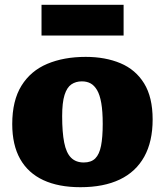

<svg xmlns="http://www.w3.org/2000/svg" viewBox="-20 -766 687 800"><path d="M315 14Q224 14 160.5 -15.5Q97 -45 64 -103.5Q31 -162 31 -249Q31 -347 69.5 -409Q108 -471 177 -500Q246 -529 337 -529Q419 -529 482 -502.5Q545 -476 580.5 -418.5Q616 -361 616 -268Q616 -176 581 -113Q546 -50 479 -18Q412 14 315 14ZM329 -89Q360 -89 377 -106Q394 -123 401 -158.5Q408 -194 408 -250Q408 -302 402 -336.5Q396 -371 384.5 -390.5Q373 -410 357.5 -418.5Q342 -427 321 -427Q296 -427 277.5 -414.5Q259 -402 249 -370.5Q239 -339 239 -282Q239 -215 247.5 -172Q256 -129 276 -109Q296 -89 329 -89ZM153 -618V-746H495V-618Z"/></svg>

Font: Literata ExtraBold
Style: Regular
Weight: 800
Designer: Latin by Veronika Burian and Jose Scaglione. Greek by Irene Vlachou. Cyrillic by Vera Evstafieva.
Foundry: TypeTogether
Version: Version 3.103;gftools[0.9.29]